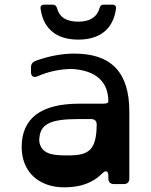

<svg xmlns="http://www.w3.org/2000/svg" viewBox="-20 -790 648 824"><path d="M316 -620C405 -620 466 -662 478 -754C479 -764 473 -770 463 -770H425C415 -770 411 -766 408 -757C397 -717 366 -697 316 -697C264 -697 234 -717 224 -757C221 -765 216 -770 207 -770H169C159 -770 153 -764 154 -754C166 -662 227 -620 316 -620ZM299 -560C247 -560 191 -550 133 -529C120 -524 113 -515 113 -501V-480C113 -462 125 -455 142 -463C188 -483 238 -494 290 -494C395 -487 445 -437 445 -354C445 -348 437 -345 421 -345H319C156 -345 73 -282 73 -159C73 -54 145 14 256 14C327 14 379 -6 418 -45C434 -61 445 -57 445 -35V-24C445 -8 454 0 470 0H511C527 0 535 -9 535 -24V-312C535 -479 458 -560 299 -560ZM270 -123C211 -123 167 -127 152 -169C148 -180 148 -188 149 -198C154 -255 192 -279 314 -279H371C386 -279 395 -271 395 -256C394 -142 359 -123 270 -123Z"/></svg>

Font: OpenDyslexic3
Style: Regular
Weight: 400
Designer: Abelardo Gonzalez
Version: Version 3.001;PS 003.001;hotconv 1.0.88;makeotf.lib2.5.64775